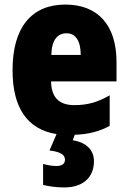

<svg xmlns="http://www.w3.org/2000/svg" viewBox="-20 -582 563 842"><path d="M392 125C392 71 352 41 299 33L308 9C369 7 417 -6 461 -30V-164C407 -133 363 -121 306 -121C238 -121 205 -156 204 -225H491V-310C491 -474 407 -562 267 -562C119 -562 35 -463 35 -274C35 -108 101 -14 228 6L197 78C241 83 265 95 265 118C265 137 251 146 227 146C210 146 191 143 169 137V229C194 235 225 240 262 240C345 240 392 195 392 125ZM272 -436C310 -436 334 -405 334 -341H205C207 -410 234 -436 272 -436Z"/></svg>

Font: Noto Sans Condensed Black
Style: Regular
Weight: 900
Width: 3
Designer: Monotype Design Team
Foundry: Monotype Imaging Inc.
Version: Version 2.013